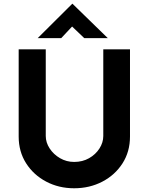

<svg xmlns="http://www.w3.org/2000/svg" viewBox="-20 -1000 796 1028"><path d="M225 -272Q225 -237 246 -205Q267 -173 301.5 -153Q336 -133 377 -133Q422 -133 457 -153Q492 -173 512.5 -205Q533 -237 533 -272V-736H676V-269Q676 -188 636 -125.5Q596 -63 528 -27.5Q460 8 377 8Q295 8 227.5 -27.5Q160 -63 120 -125.5Q80 -188 80 -269V-736H225ZM431 -796 366 -858 308 -796H182L367 -980H368L557 -796Z"/></svg>

Font: Synthetic
Style: Bold
Weight: 700
Designer: Santiago Orozco
Foundry: Typemade
Version: Version 2.000; ttfautohint (v1.8.4.7-5d5b)